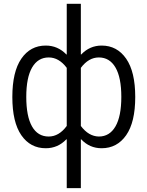

<svg xmlns="http://www.w3.org/2000/svg" viewBox="-20 -770 775 1010"><path d="M405.3 219.7H331.1V-37.1H329.1Q284.2 9.8 220.7 9.8Q139.6 9.8 92.3 -58.6Q44.9 -127 44.9 -259.8Q44.9 -392.6 92.3 -461.4Q139.6 -530.3 220.7 -530.3Q284.2 -530.3 329.1 -483.4H331.1V-750H405.3V-483.4H407.2Q452.1 -530.3 514.6 -530.3Q595.7 -530.3 643.6 -461.4Q691.4 -392.6 691.4 -259.8Q691.4 -127 643.6 -58.6Q595.7 9.8 514.6 9.8Q451.2 9.8 407.2 -37.1H405.3ZM500 -467.8Q446.3 -467.8 405.3 -413.1V-107.4Q446.3 -52.7 500 -51.8Q556.6 -51.8 587.4 -105Q618.2 -158.2 618.2 -260.3Q618.2 -362.3 587.4 -415Q556.6 -467.8 500 -467.8ZM236.3 -51.8Q290 -51.8 331.1 -107.4V-413.1Q290 -467.8 236.3 -467.8Q179.7 -467.8 148.9 -415Q118.2 -362.3 118.2 -260.3Q118.2 -158.2 148.4 -105Q178.7 -51.8 236.3 -51.8Z"/></svg>

Font: Mgen+ 1c regular
Style: Regular
Weight: 400
Designer: [Source Han Sans]
Ryoko NISHIZUKA  (kana & ideographs); Paul D. Hunt (Latin, Greek & Cyrillic); Wenlong ZHANG  (bopomofo
Version: Version 1.059.20150602